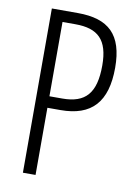

<svg xmlns="http://www.w3.org/2000/svg" viewBox="-82 -768 583 822"><g transform="rotate(10 209.5 -357.0)"><path d="M189 -714H76V0H131V-292H188C323 -292 387 -362 387 -511C387 -655 323 -714 189 -714ZM187 -665C285 -665 331 -623 331 -511C331 -390 287 -342 187 -342H131V-665Z"/></g></svg>

Font: Noto Sans Devanagari UI ExtraCondensed Light
Style: Regular
Weight: 300
Width: 2
Designer: Jelle Bosma - Monotype Design Team
Foundry: Monotype Imaging Inc.
Version: Version 2.004